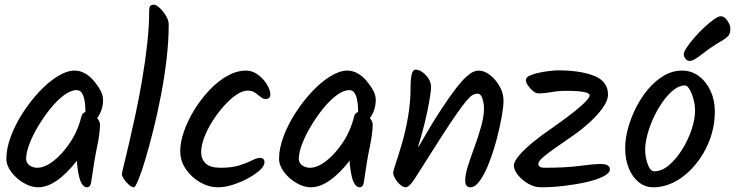

<svg xmlns="http://www.w3.org/2000/svg" viewBox="-20 -791 3124 816"><path d="M142 5Q112 5 80.5 -13.5Q49 -32 28 -60Q7 -88 7 -116Q7 -160 26 -211Q45 -262 77 -311.5Q109 -361 147 -401.5Q185 -442 224.5 -466.5Q264 -491 297 -491Q342 -491 380 -446Q398 -424 408 -404.5Q418 -385 418 -366Q418 -347 412.5 -328Q407 -309 393 -289Q405 -274 405 -263Q405 -226 392.5 -166.5Q380 -107 368 -20Q365 5 350 5Q338 5 329.5 -7.5Q321 -20 316.5 -39Q312 -58 309.5 -77Q307 -96 307 -108Q218 5 142 5ZM138 -78Q170 -78 207.5 -107Q245 -136 278 -185.5Q311 -235 326 -296Q329 -310 343 -315Q343 -408 306 -408Q281 -408 252 -386.5Q223 -365 195 -330.5Q167 -296 143 -256Q119 -216 105 -179Q91 -142 91 -116Q91 -99 105 -88.5Q119 -78 138 -78Z M549 5Q540 5 528 -5.5Q516 -16 507 -29.5Q498 -43 498 -51Q498 -56 506.5 -90Q515 -124 528 -180Q541 -236 556 -305.5Q571 -375 584 -451.5Q597 -528 605.5 -603.5Q614 -679 614 -745Q614 -759 618 -765Q622 -771 635 -771Q644 -771 658.5 -757.5Q673 -744 685 -724.5Q697 -705 697 -687Q697 -618 688 -540.5Q679 -463 664 -385.5Q649 -308 631.5 -238Q614 -168 597.5 -113Q581 -58 568 -26.5Q555 5 549 5Z M907 5Q868 5 831 -16Q794 -37 770 -72Q746 -107 746 -149Q746 -187 762 -233Q778 -279 806 -324.5Q834 -370 870 -408Q906 -446 946 -468.5Q986 -491 1026 -491Q1053 -491 1076.5 -473.5Q1100 -456 1114.5 -432Q1129 -408 1129 -389Q1129 -379 1123 -374.5Q1117 -370 1109 -370Q1099 -370 1088 -379Q1077 -388 1064 -397Q1051 -406 1033 -406Q1011 -406 985 -388.5Q959 -371 932.5 -341.5Q906 -312 884 -277.5Q862 -243 848.5 -208Q835 -173 835 -145Q835 -114 854.5 -96Q874 -78 918 -78Q966 -78 998.5 -88.5Q1031 -99 1051.5 -109.5Q1072 -120 1085 -120Q1104 -120 1104 -101Q1104 -86 1084.5 -68Q1065 -50 1034.5 -33.5Q1004 -17 970 -6Q936 5 907 5Z M1301 5Q1271 5 1239.5 -13.5Q1208 -32 1187 -60Q1166 -88 1166 -116Q1166 -160 1185 -211Q1204 -262 1236 -311.5Q1268 -361 1306 -401.5Q1344 -442 1383.5 -466.5Q1423 -491 1456 -491Q1501 -491 1539 -446Q1557 -424 1567 -404.5Q1577 -385 1577 -366Q1577 -347 1571.5 -328Q1566 -309 1552 -289Q1564 -274 1564 -263Q1564 -226 1551.5 -166.5Q1539 -107 1527 -20Q1524 5 1509 5Q1497 5 1488.5 -7.5Q1480 -20 1475.5 -39Q1471 -58 1468.5 -77Q1466 -96 1466 -108Q1377 5 1301 5ZM1297 -78Q1329 -78 1366.5 -107Q1404 -136 1437 -185.5Q1470 -235 1485 -296Q1488 -310 1502 -315Q1502 -408 1465 -408Q1440 -408 1411 -386.5Q1382 -365 1354 -330.5Q1326 -296 1302 -256Q1278 -216 1264 -179Q1250 -142 1250 -116Q1250 -99 1264 -88.5Q1278 -78 1297 -78Z M1704 5Q1694 5 1681.5 -5.5Q1669 -16 1660 -31Q1651 -46 1651 -57Q1651 -64 1662 -96.5Q1673 -129 1688 -180Q1703 -231 1714 -293.5Q1725 -356 1725 -422Q1725 -495 1746 -495Q1761 -495 1776 -484Q1791 -473 1801.5 -456.5Q1812 -440 1812 -422Q1812 -404 1804.5 -361Q1797 -318 1784.5 -266.5Q1772 -215 1757 -169H1760Q1812 -260 1850.5 -319Q1889 -378 1916 -413Q1943 -448 1961.5 -464.5Q1980 -481 1992 -486Q2004 -491 2013 -491Q2039 -491 2063.5 -471.5Q2088 -452 2104 -423Q2120 -394 2120 -363Q2120 -338 2112 -293.5Q2104 -249 2090.5 -198Q2077 -147 2059 -100.5Q2041 -54 2020.5 -24.5Q2000 5 1979 5Q1957 5 1957 -25Q1957 -49 1969 -86.5Q1981 -124 1997 -167.5Q2013 -211 2025 -254Q2037 -297 2037 -332Q2037 -350 2030.5 -371.5Q2024 -393 2009 -393Q2000 -393 1990 -388Q1980 -383 1964 -364.5Q1948 -346 1921 -307.5Q1894 -269 1851 -202Q1808 -135 1743 -32Q1730 -12 1720.5 -3.5Q1711 5 1704 5Z M2279 5Q2251 5 2224.5 -10.5Q2198 -26 2181 -47.5Q2164 -69 2164 -87Q2164 -105 2187.5 -132Q2211 -159 2248 -189Q2285 -219 2325 -246Q2486 -359 2486 -386Q2486 -405 2384 -405Q2354 -405 2323 -399.5Q2292 -394 2269 -394Q2258 -394 2245.5 -404Q2233 -414 2224 -427.5Q2215 -441 2215 -451Q2215 -462 2231 -469.5Q2247 -477 2270.5 -482Q2294 -487 2316.5 -489.5Q2339 -492 2351 -492Q2447 -492 2505.5 -468.5Q2564 -445 2564 -389Q2564 -364 2542 -333Q2520 -302 2486.5 -271.5Q2453 -241 2416 -215Q2380 -190 2346 -166.5Q2312 -143 2290 -124.5Q2268 -106 2268 -95Q2268 -78 2294 -78Q2385 -78 2443.5 -86Q2502 -94 2533 -94Q2572 -94 2572 -71Q2572 -55 2544 -41Q2516 -27 2472 -17Q2428 -7 2377 -1Q2326 5 2279 5Z M2756 5Q2722 5 2695 -16.5Q2668 -38 2652.5 -75.5Q2637 -113 2637 -162Q2637 -201 2649 -245.5Q2661 -290 2683 -333.5Q2705 -377 2735 -412.5Q2765 -448 2801.5 -469.5Q2838 -491 2879 -491Q2918 -491 2949.5 -468Q2981 -445 2999.5 -405.5Q3018 -366 3018 -318Q3018 -254 2996 -196Q2974 -138 2936.5 -92.5Q2899 -47 2852.5 -21Q2806 5 2756 5ZM2761 -63Q2792 -63 2822.5 -88.5Q2853 -114 2878.5 -154.5Q2904 -195 2919 -239.5Q2934 -284 2934 -321Q2934 -344 2927.5 -368.5Q2921 -393 2911 -410.5Q2901 -428 2891 -428Q2867 -428 2843 -409Q2819 -390 2797 -359Q2775 -328 2758 -291.5Q2741 -255 2731.5 -219Q2722 -183 2722 -154Q2722 -122 2733 -92.5Q2744 -63 2761 -63ZM2911 -532Q2901 -532 2893.5 -541Q2886 -550 2886 -561Q2886 -570 2898.5 -589Q2911 -608 2931 -631Q2951 -654 2973 -674.5Q2995 -695 3014 -708.5Q3033 -722 3043 -722Q3059 -722 3071.5 -703Q3084 -684 3084 -671Q3084 -649 3076 -639.5Q3068 -630 3053 -621Q3000 -590 2964 -561Q2928 -532 2911 -532Z"/></svg>

Font: Solitreo
Style: Regular
Weight: 400
Designer: Nathan Gross, Bryan Kirschen, Binghamton University
Foundry: Eli Heuer
Version: Version 1.100; ttfautohint (v1.8.4.7-5d5b)